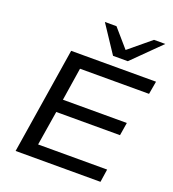

<svg xmlns="http://www.w3.org/2000/svg" viewBox="-165 -1072 1081 1197"><g transform="rotate(20 375.5 -473.0)"><path d="M76 0 188 -705H751L736 -619H278L244 -401H668L654 -315H231L194 -86H652L639 0ZM444 -765 324 -946H401L505 -826L650 -946H725L542 -765Z"/></g></svg>

Font: Nunito Sans 10pt Expanded Medium
Style: Italic
Weight: 500
Width: 7
Italic angle: -9°
Designer: Vernon Adams
Foundry: Vernon Adams
Version: Version 3.101;gftools[0.9.27]